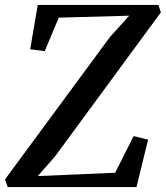

<svg xmlns="http://www.w3.org/2000/svg" viewBox="-32 -763 676 783"><path d="M-0.5 0 -11.5 -31.5 416 -611.5 495 -699 207.5 -691 150.5 -554.5 91 -562 122 -743H614L624 -712.5L192 -124.5L122 -45L437.5 -58.5L513 -208L572 -193.5L524.5 0Z"/></svg>

Font: Merriweather 60pt Medium
Style: Italic
Weight: 500
Italic angle: -7.8°
Version: Version 2.101